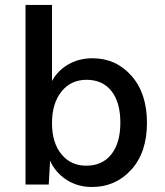

<svg xmlns="http://www.w3.org/2000/svg" viewBox="-20 -745 667 775"><path d="M351.1 9.8Q293.5 9.8 248.8 -19Q204.1 -47.9 182.1 -96.2L176.8 0H83V-725.1H189.9V-418Q212.9 -460.4 255.9 -485.1Q298.8 -509.8 354 -509.8Q447.8 -509.8 510.5 -439.2Q573.2 -368.7 573.2 -249Q573.2 -129.9 510 -60.1Q446.8 9.8 351.1 9.8ZM328.1 -76.2Q393.1 -76.2 429.4 -122.1Q465.8 -168 465.8 -250Q465.8 -332 429.9 -377.4Q394 -422.9 329.1 -422.9Q266.1 -422.9 228 -375.2Q189.9 -327.6 189.9 -248Q189.9 -168.9 227.8 -122.6Q265.6 -76.2 328.1 -76.2Z"/></svg>

Font: Work Sans Medium
Style: Regular
Weight: 500
Designer: Wei Huang
Foundry: Wei Huang
Version: Version 2.012